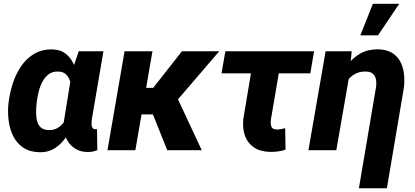

<svg xmlns="http://www.w3.org/2000/svg" viewBox="-20 -802 2217 1025"><path d="M24.9 -248 26.4 -258.3Q32.2 -306.6 48.3 -356.7Q64.5 -406.7 92.8 -448.5Q121.1 -490.2 163.3 -515.1Q205.6 -540 262.7 -538.1Q301.3 -536.6 327.1 -517.8Q353 -499 368.9 -468.8Q384.8 -438.5 392.6 -402.8Q400.4 -367.2 402.6 -331.3Q404.8 -295.4 403.8 -266.1L401.9 -249Q395 -209 379.2 -163.3Q363.3 -117.7 337.9 -77.6Q312.5 -37.6 276.1 -12.9Q239.7 11.7 190.9 10.7Q137.7 9.3 103.5 -14.2Q69.3 -37.6 50.5 -75.4Q31.7 -113.3 26.1 -158.4Q20.5 -203.6 24.9 -248ZM176.3 -258.3 175.3 -248Q172.9 -228.5 172.6 -204.8Q172.4 -181.2 177.2 -159.4Q182.1 -137.7 196 -123.3Q210 -108.9 237.3 -107.9Q264.6 -106.4 284.9 -117.4Q305.2 -128.4 319.6 -147.7Q334 -167 342.8 -190.4Q351.6 -213.9 356 -237.3L360.4 -274.9Q361.8 -294.9 361.3 -319.6Q360.8 -344.2 354.5 -366.7Q348.1 -389.2 333.3 -404.3Q318.4 -419.4 291.5 -419.9Q260.7 -421.4 239.7 -405.5Q218.8 -389.6 205.8 -364.5Q192.9 -339.4 186 -310.8Q179.2 -282.2 176.3 -258.3ZM400.4 -528.3H532.2L471.7 -173.8Q470.7 -167 469.5 -156.7Q468.3 -146.5 468.8 -136.5Q469.2 -126.5 473.9 -119.4Q478.5 -112.3 488.8 -111.8Q491.2 -111.3 493.4 -111.8Q495.6 -112.3 498 -112.8L499.5 -0.5Q485.8 5.4 472.2 7.6Q458.5 9.8 443.8 9.3Q413.6 8.3 390.1 -3.7Q366.7 -15.6 350.6 -35.9Q334.5 -56.2 326.2 -82.3Q317.9 -108.4 318.4 -137.7L364.7 -423.8Z M793.9 -528.3 702.6 0H553.7L645 -528.3ZM1150.4 -528.3 861.3 -191.4H713.4L720.2 -333H797.9L951.2 -528.3ZM873 0 783.2 -223.6 922.4 -288.6 1057.1 0Z M1656.7 -528.3 1636.7 -410.6H1162.6L1183.1 -528.3ZM1339.4 -528.3H1488.3L1426.3 -164.1Q1424.8 -150.4 1425.8 -138.7Q1426.8 -127 1433.1 -119.4Q1439.5 -111.8 1455.1 -110.8Q1467.3 -110.4 1479 -112.5Q1490.7 -114.7 1502.4 -117.7L1504.4 -2.9Q1483.9 3.9 1462.9 6.6Q1441.9 9.3 1419.9 8.8Q1368.2 7.3 1335 -15.4Q1301.8 -38.1 1287.8 -77.1Q1273.9 -116.2 1278.8 -166Z M1846.2 -407.2 1775.4 0H1626.5L1718.3 -528.3H1857.4ZM1797.4 -282.2 1771 -280.8Q1775.9 -327.1 1792.2 -373.3Q1808.6 -419.4 1836.9 -457.3Q1865.2 -495.1 1905.5 -517.3Q1945.8 -539.6 1999.5 -538.6Q2043 -537.6 2071.5 -520.5Q2100.1 -503.4 2115.7 -475.3Q2131.3 -447.3 2136 -411.9Q2140.6 -376.5 2136.7 -337.4L2045.4 203.1H1896L1987.8 -338.9Q1989.7 -354.5 1988.5 -368.7Q1987.3 -382.8 1981.7 -394Q1976.1 -405.3 1965.1 -412.4Q1954.1 -419.4 1935.5 -419.9Q1905.3 -421.4 1881.6 -410.2Q1857.9 -398.9 1840.8 -379.2Q1823.7 -359.4 1813 -334Q1802.2 -308.6 1797.4 -282.2ZM1903.8 -613.3 1970.7 -781.7H2111.3L1998 -613.3Z"/></svg>

Font: Roboto ExtraBold
Style: Italic
Weight: 800
Designer: Christian Robertson
Foundry: Google
Version: Version 3.009; 2024